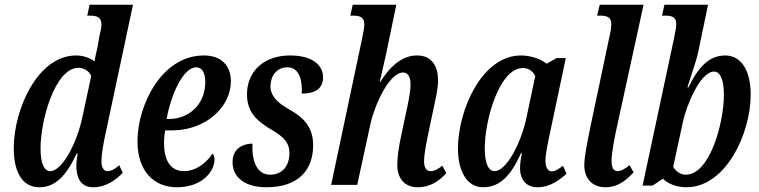

<svg xmlns="http://www.w3.org/2000/svg" viewBox="-20 -780 3202 810"><path d="M146 10C213 10 260 -38 303 -132H308C304 -112 302 -92 302 -83C302 -18 329 10 373 10C429 10 471 -23 498 -51L483 -83C468 -69 450 -58 434 -58C417 -58 408 -73 408 -101C408 -128 417 -180 425 -215L541 -760H358L348 -714H361C389 -714 408 -706 408 -678C408 -664 404 -646 399 -625L391 -579C388 -567 381 -538 379 -521C359 -536 331 -546 301 -546C138 -546 38 -317 38 -155C38 -61 70 10 146 10ZM192 -58C169 -58 151 -85 151 -154C151 -272 212 -494 311 -494C331 -494 354 -483 365 -460L328 -288C305 -176 242 -58 192 -58Z M726 10C835 10 885 -59 885 -107C885 -118 882 -128 876 -132C853 -95 808 -58 756 -58C701 -58 672 -101 672 -177C672 -195 674 -216 677 -230H707C847 -230 954 -328 954 -437C954 -505 912 -546 840 -546C661 -546 560 -335 560 -184C560 -53 634 10 726 10ZM683 -278C701 -379 752 -496 808 -496C832 -496 846 -474 846 -434C846 -341 779 -278 692 -278Z M1104 10C1235 10 1301 -59 1301 -167C1301 -238 1268 -281 1199 -319C1149 -347 1120 -377 1121 -419C1123 -463 1149 -496 1193 -496C1244 -496 1256 -438 1253 -385C1309 -385 1343 -406 1343 -454C1343 -499 1306 -546 1204 -546C1094 -546 1022 -480 1022 -382C1022 -310 1060 -271 1125 -233C1177 -203 1201 -178 1201 -134C1201 -78 1169 -43 1120 -43C1062 -43 1042 -103 1045 -174C1007 -174 961 -155 961 -96C961 -29 1017 10 1104 10Z M1742 10C1797 10 1836 -19 1863 -50L1846 -81C1827 -66 1813 -58 1796 -58C1778 -58 1769 -74 1769 -100C1769 -128 1777 -167 1785 -208L1809 -322C1817 -359 1828 -405 1828 -440C1828 -496 1806 -546 1739 -546C1681 -546 1630 -507 1584 -434H1582C1588 -460 1598 -503 1609 -553L1652 -760H1468L1458 -714H1471C1500 -714 1517 -706 1517 -677C1517 -664 1513 -645 1508 -619L1377 0H1487L1543 -258C1560 -336 1622 -474 1680 -474C1707 -474 1712 -446 1712 -422C1712 -388 1698 -327 1692 -300L1673 -210C1661 -157 1656 -110 1656 -84C1656 -29 1686 10 1742 10Z M2018 10C2093 10 2138 -45 2178 -134H2182C2178 -113 2174 -96 2174 -70C2174 -19 2203 10 2247 10C2303 10 2343 -23 2370 -47L2355 -81C2337 -67 2323 -57 2308 -57C2292 -57 2281 -73 2281 -103C2281 -131 2295 -195 2300 -218L2367 -535H2328L2286 -511C2264 -530 2221 -546 2178 -546C2012 -546 1912 -314 1912 -153C1912 -61 1948 10 2018 10ZM2067 -58C2043 -58 2025 -85 2025 -154C2025 -272 2086 -493 2186 -493C2208 -493 2228 -481 2238 -459L2202 -288C2179 -176 2116 -58 2067 -58Z M2534 10C2591 10 2627 -25 2653 -53L2636 -83C2617 -68 2600 -58 2585 -58C2568 -58 2560 -73 2560 -102C2560 -129 2569 -178 2576 -214L2695 -760H2510L2499 -714H2514C2540 -714 2559 -707 2559 -679C2559 -665 2556 -645 2551 -625L2471 -246C2457 -177 2445 -120 2445 -83C2445 -31 2475 10 2534 10Z M2876 10C3041 10 3147 -215 3147 -381C3147 -488 3103 -546 3040 -546C2971 -546 2926 -497 2884 -411H2880C2888 -439 2916 -518 2924 -553L2967 -760H2783L2773 -714H2789C2815 -714 2833 -707 2833 -679C2833 -663 2829 -647 2822 -611L2691 3H2733L2777 -26C2796 -6 2833 10 2876 10ZM2873 -43C2850 -43 2832 -57 2820 -76L2862 -270C2873 -323 2931 -478 2993 -478C3015 -478 3034 -451 3034 -380C3034 -265 2976 -43 2873 -43Z"/></svg>

Font: Noto Serif Condensed Semi
Style: Italic
Weight: 600
Width: 3
Italic angle: -12°
Designer: Monotype Design Team
Foundry: Monotype Imaging Inc.
Version: Version 1.901